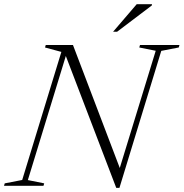

<svg xmlns="http://www.w3.org/2000/svg" viewBox="-48 -904 894 934"><path d="M542 -67.5 525.5 -57 709.5 -657 629.5 -673 633 -685H825L821.5 -673L736.5 -656.5L533 10H517.5L265 -650.5L279.5 -655.5L87.5 -28L167 -12L163.5 0H-28.5L-25 -12L60 -28.5L250.5 -651.5L171 -673L174.5 -685H307ZM502 -749.5 617 -883.5H691.5L690.5 -877.5L521.5 -749.5Z"/></svg>

Font: Newsreader 36pt Light
Style: Italic
Weight: 300
Italic angle: -17°
Designer: Hugues Gentile
Foundry: Production Type
Version: Version 1.003